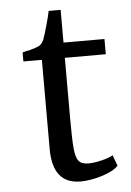

<svg xmlns="http://www.w3.org/2000/svg" viewBox="-51 -716 523 766"><g transform="rotate(-5 210.5 -332.5)"><path d="M221 -546H385V-485H221V-239Q221 -157 224.5 -121Q228 -85 239.5 -71Q251 -57 278 -57Q302 -57 333.5 -65Q365 -73 377 -81L393 -38Q372 -16 325.5 -2Q279 12 241 12Q129 12 129 -128V-485H55V-521Q71 -526 81 -527Q111 -535 122.5 -541Q134 -547 142 -566Q148 -582 158.5 -619Q169 -656 173 -677H221Z"/></g></svg>

Font: Martel DemiBold
Style: Regular
Weight: 600
Designer: Dan Reynolds
Foundry: Dan Reynolds
Version: Version 1.001; ttfautohint (v1.1) -l 5 -r 5 -G 72 -x 0 -D la